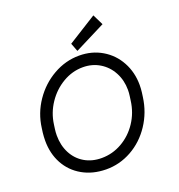

<svg xmlns="http://www.w3.org/2000/svg" viewBox="-161 -1041 1116 1196"><g transform="rotate(-20 397.5 -442.5)"><path d="M42 -275Q42 -301 45 -328L49 -357Q61 -452 115 -531Q169 -610 250 -656Q331 -702 421 -702Q505 -702 572 -662.5Q639 -623 676.5 -554Q714 -485 714 -401Q714 -377 711 -353L707 -324Q694 -226 641 -146Q588 -66 508 -21.5Q428 23 338 22Q250 21 182.5 -17.5Q115 -56 78.5 -123Q42 -190 42 -275ZM628 -328 632 -357Q635 -377 635 -397Q635 -461 607 -513.5Q579 -566 529.5 -596Q480 -626 418 -626Q348 -626 285 -589Q222 -552 180 -489.5Q138 -427 128 -353L124 -324Q121 -303 121 -282Q121 -216 148 -164Q175 -112 224 -83Q273 -54 337 -54Q409 -54 472 -90Q535 -126 576.5 -188.5Q618 -251 628 -328ZM401 -788 591 -907 626 -836 422 -733Z"/></g></svg>

Font: Bellota
Style: Bold Italic
Weight: 700
Italic angle: -7.5°
Designer: Kemie Guaida
Foundry: Kemie Guaida
Version: Version 4.001